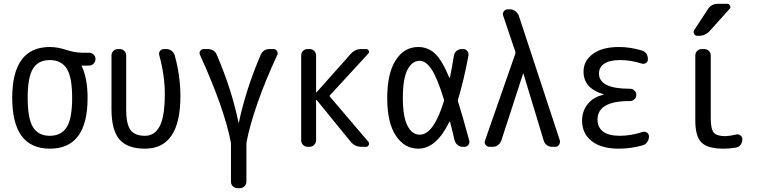

<svg xmlns="http://www.w3.org/2000/svg" viewBox="-20 -780 4040 1020"><path d="M334.5 -415.5Q305.7 -460.9 244.6 -460.9Q183.6 -460.9 155.3 -415.5Q127 -370.1 127 -260.3Q127 -150.4 155.3 -104.5Q183.6 -58.6 244.6 -58.6Q305.7 -58.6 334.5 -104.5Q363.3 -150.4 363.3 -260.3Q363.3 -370.1 334.5 -415.5ZM245.1 -530.3Q285.2 -530.3 331.5 -515.1Q377.9 -500 417 -500H453.1Q466.8 -500 477.1 -490.2Q487.3 -480.5 487.3 -466.3Q487.3 -452.1 477.1 -441.9Q466.8 -431.6 453.1 -431.6H415Q414.1 -431.6 414.1 -430.7V-428.7Q445.3 -363.3 445.3 -259.8Q445.3 9.8 245.1 9.8Q44.9 9.8 44.9 -260.3Q44.9 -530.3 245.1 -530.3Z M750 9.8Q657.2 9.8 614.7 -39.1Q572.3 -87.9 572.3 -200.2V-485.4Q572.3 -500 582.5 -509.8Q592.8 -519.5 608.4 -519.5H615.2Q629.9 -519.5 640.1 -509.8Q650.4 -500 650.4 -485.4V-196.3Q650.4 -121.1 673.3 -89.8Q696.3 -58.6 750 -58.6Q801.8 -58.6 828.6 -109.9Q855.5 -161.1 855.5 -282.2Q855.5 -378.9 826.2 -486.3Q822.3 -499 830.1 -509.3Q837.9 -519.5 850.6 -519.5H863.3Q878.9 -519.5 891.1 -510.3Q903.3 -501 908.2 -486.3Q938.5 -376 938.5 -269.5Q938.5 9.8 750 9.8Z M1206.1 -25.4Q1169.9 -209 1042 -489.3Q1037.1 -500 1043.9 -509.8Q1050.8 -519.5 1063.5 -519.5H1083Q1119.1 -519.5 1131.8 -488.3Q1210 -307.6 1247.1 -128.9Q1247.1 -127.9 1248 -127.9Q1249 -127.9 1249 -128.9Q1286.1 -304.7 1364.3 -487.3Q1378.9 -520.5 1413.1 -519.5H1432.6Q1444.3 -519.5 1451.2 -509.3Q1458 -499 1453.1 -488.3Q1388.7 -349.6 1347.7 -231.4Q1306.6 -113.3 1290 -26.4Q1289.1 -23.4 1289.1 -14.6V184.6Q1289.1 199.2 1278.8 209.5Q1268.6 219.7 1253.9 219.7H1242.2Q1227.5 219.7 1217.3 210Q1207 200.2 1207 184.6V-14.6Q1207 -22.5 1206.1 -25.4Z M1615.2 0Q1600.6 0 1590.3 -9.8Q1580.1 -19.5 1580.1 -35.2V-485.4Q1580.1 -500 1589.8 -509.8Q1599.6 -519.5 1615.2 -519.5H1624Q1638.7 -519.5 1648.9 -509.8Q1659.2 -500 1659.2 -485.4V-291Q1659.2 -290 1660.2 -289.6Q1661.1 -289.1 1662.1 -290L1842.8 -493.2Q1867.2 -520.5 1901.4 -519.5H1924.8Q1934.6 -519.5 1939 -510.7Q1943.4 -502 1935.5 -494.1L1733.4 -274.4Q1729.5 -270.5 1733.4 -265.6L1936.5 -27.3Q1943.4 -19.5 1939 -9.8Q1934.6 0 1924.8 0H1900.4Q1865.2 0 1842.8 -27.3L1662.1 -249Q1660.2 -249 1659.2 -248V-35.2Q1659.2 -20.5 1648.9 -10.3Q1638.7 0 1624 0Z M2210 -457Q2168.9 -457 2144.5 -409.2Q2120.1 -361.3 2120.1 -259.8Q2120.1 -160.2 2144.5 -112.3Q2168.9 -64.5 2210 -64.5Q2283.2 -64.5 2337.9 -241.2Q2339.8 -247.1 2338.9 -250Q2302.7 -367.2 2272.5 -412.1Q2242.2 -457 2210 -457ZM2202.1 9.8Q2128.9 9.8 2083 -59.1Q2037.1 -127.9 2037.1 -259.8Q2037.1 -389.6 2082 -460Q2127 -530.3 2202.1 -530.3Q2252 -530.3 2289.6 -496.6Q2327.1 -462.9 2367.2 -367.2Q2369.1 -366.2 2370.1 -367.2Q2379.9 -414.1 2391.6 -485.4Q2393.6 -500 2405.8 -509.8Q2418 -519.5 2432.6 -519.5H2440.4Q2454.1 -519.5 2462.4 -509.3Q2470.7 -499 2468.8 -485.4Q2444.3 -353.5 2413.1 -251Q2411.1 -246.1 2413.1 -241.2Q2432.6 -180.7 2472.7 -34.2Q2476.6 -21.5 2468.3 -10.7Q2460 0 2447.3 0H2438.5Q2422.9 0 2411.1 -9.8Q2399.4 -19.5 2394.5 -35.2Q2383.8 -84 2371.1 -131.8Q2371.1 -133.8 2369.6 -133.8Q2368.2 -133.8 2367.2 -132.8Q2297.9 9.8 2202.1 9.8Z M2580.1 0Q2567.4 0 2559.6 -10.7Q2551.8 -21.5 2556.6 -33.2L2717.8 -495.1Q2718.8 -500 2717.8 -504.9L2653.3 -696.3Q2648.4 -708 2656.2 -719.2Q2664.1 -730.5 2676.8 -730.5H2690.4Q2705.1 -730.5 2717.8 -720.7Q2730.5 -710.9 2736.3 -696.3L2954.1 -34.2Q2957 -21.5 2949.7 -10.7Q2942.4 0 2929.7 0H2913.1Q2897.5 0 2884.8 -9.3Q2872.1 -18.6 2868.2 -34.2L2760.7 -388.7Q2760.7 -389.6 2759.8 -389.6Q2758.8 -389.6 2758.8 -388.7L2643.6 -34.2Q2638.7 -19.5 2626 -9.8Q2613.3 0 2597.7 0Z M3185.5 -276.4Q3186.5 -276.4 3186.5 -278.3Q3186.5 -279.3 3185.5 -279.3Q3079.1 -311.5 3080.1 -400.4Q3080.1 -457 3129.9 -493.7Q3179.7 -530.3 3267.6 -530.3Q3329.1 -530.3 3389.6 -511.7Q3421.9 -502 3421.9 -464.8Q3421.9 -452.1 3411.6 -445.3Q3401.4 -438.5 3388.7 -442.4Q3331.1 -460.9 3275.4 -460.9Q3218.8 -460.9 3190.4 -441.9Q3162.1 -422.9 3162.1 -389.6Q3162.1 -308.6 3324.2 -308.6H3327.1Q3339.8 -308.6 3350.1 -299.3Q3360.4 -290 3360.4 -275.9Q3360.4 -261.7 3350.1 -252.4Q3339.8 -243.2 3327.1 -243.2H3324.2Q3154.3 -243.2 3154.3 -144.5Q3154.3 -103.5 3184.1 -81.1Q3213.9 -58.6 3272.5 -58.6Q3332 -58.6 3394.5 -79.1Q3406.2 -83 3417 -75.7Q3427.7 -68.4 3427.7 -54.7Q3427.7 -39.1 3418.5 -25.4Q3409.2 -11.7 3393.6 -7.8Q3332 9.8 3267.6 9.8Q3174.8 9.8 3123.5 -30.3Q3072.3 -70.3 3072.3 -139.6Q3072.3 -190.4 3103 -228Q3133.8 -265.6 3185.5 -276.4Z M3890.6 -65.4Q3903.3 -68.4 3913.6 -60.5Q3923.8 -52.7 3923.8 -40Q3923.8 -30.3 3919.9 -20.5Q3916 -10.7 3908.7 -4.4Q3901.4 2 3890.6 3.9Q3857.4 9.8 3824.2 9.8Q3740.2 9.8 3707 -22.5Q3673.8 -54.7 3673.8 -139.6V-485.4Q3673.8 -500 3684.1 -509.8Q3694.3 -519.5 3709 -519.5H3720.7Q3735.4 -519.5 3745.6 -509.8Q3755.9 -500 3755.9 -485.4V-150.4Q3755.9 -94.7 3772 -75.7Q3788.1 -56.6 3834 -56.6Q3858.4 -57.6 3890.6 -65.4ZM3683.6 -589.8Q3672.9 -589.8 3667.5 -600.1Q3662.1 -610.4 3668 -620.1L3740.2 -730.5Q3759.8 -760.7 3793.9 -759.8H3843.8Q3853.5 -759.8 3858.4 -750Q3863.3 -740.2 3856.4 -733.4L3752 -617.2Q3727.5 -589.8 3694.3 -589.8Z"/></svg>

Font: Rounded-L Mgen+ 2m regular
Style: Regular
Weight: 400
Designer: [Source Han Sans]
Ryoko NISHIZUKA  (kana & ideographs); Paul D. Hunt (Latin, Greek & Cyrillic); Wenlong ZHANG  (bopomofo
Version: Version 1.059.20150602